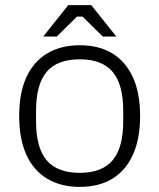

<svg xmlns="http://www.w3.org/2000/svg" viewBox="-20 -721 623 751"><path d="M292 10Q218 10 164.5 -22Q111 -54 83 -116Q55 -178 55 -267Q55 -357 83 -418.5Q111 -480 164.5 -512Q218 -544 292 -544Q367 -544 419.5 -512Q472 -480 500 -418.5Q528 -357 528 -267Q528 -178 500 -116Q472 -54 419.5 -22Q367 10 292 10ZM292 -45Q379 -45 420.5 -94Q462 -143 462 -247V-287Q462 -391 420.5 -440Q379 -489 292 -489Q204 -489 162.5 -440Q121 -391 121 -287V-247Q121 -143 162.5 -94Q204 -45 292 -45ZM149 -578 247 -701H337L435 -578H382L303 -656H281L202 -578Z"/></svg>

Font: Mozilla Headline ExtraLight
Style: Regular
Weight: 200
Designer: Studio DRAMA
Foundry: Studio DRAMA
Version: Version 1.000